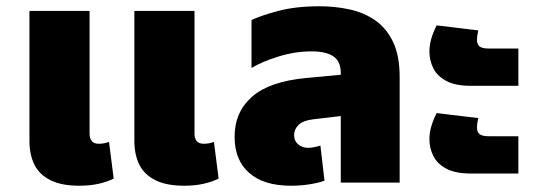

<svg xmlns="http://www.w3.org/2000/svg" viewBox="-20 -583 1720 613"><path d="M233 10Q177 10 141.5 -7.5Q106 -25 90 -57Q74 -89 74 -134V-548H266V-157Q266 -141 273 -132.5Q280 -124 296 -124Q303 -124 312 -125.5Q321 -127 328 -130L343 -13Q324 -3 296 3.5Q268 10 233 10ZM568 10Q512 10 476.5 -7.5Q441 -25 425 -57Q409 -89 409 -134V-548H601V-157Q601 -141 608 -132.5Q615 -124 631 -124Q638 -124 647 -125.5Q656 -127 663 -130L678 -13Q659 -3 631 3.5Q603 10 568 10Z M1068 0V-350Q1068 -387 1044.5 -403Q1021 -419 975 -419Q922 -419 869 -402.5Q816 -386 783 -366V-519Q812 -533 868 -548Q924 -563 1000 -563Q1050 -563 1096 -553Q1142 -543 1178 -518Q1214 -493 1235 -449Q1256 -405 1256 -337V0ZM909 10Q822 10 775.5 -31Q729 -72 729 -146Q729 -225 784.5 -274Q840 -323 958 -334L1098 -347V-216L979 -202Q947 -198 933 -184Q919 -170 919 -152Q919 -133 932 -122Q945 -111 964 -111Q974 -111 984.5 -113.5Q995 -116 1003 -118L1016 -6Q997 1 968 5.5Q939 10 909 10Z M1483 -309Q1434 -309 1405 -324.5Q1376 -340 1363.5 -365Q1351 -390 1351 -419Q1351 -439 1357 -459.5Q1363 -480 1374 -502L1507 -486Q1505 -478 1504 -470.5Q1503 -463 1503 -455Q1503 -441 1511.5 -434.5Q1520 -428 1541 -428H1635V-309ZM1483 -29Q1434 -29 1405 -44.5Q1376 -60 1363.5 -85Q1351 -110 1351 -139Q1351 -159 1357 -179.5Q1363 -200 1374 -222L1507 -206Q1505 -198 1504 -190.5Q1503 -183 1503 -175Q1503 -161 1511.5 -154.5Q1520 -148 1541 -148H1635V-29Z"/></svg>

Font: Noto Sans Thai Black
Style: Regular
Weight: 900
Version: Version 2.001